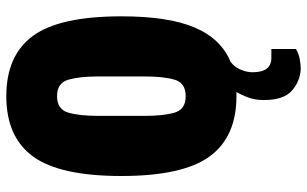

<svg xmlns="http://www.w3.org/2000/svg" viewBox="-198 -542 951 594"><g transform="rotate(-90 277.0 -244.5)"><path d="M277 12Q151 12 90.5 -71Q30 -154 30 -344Q30 -535 90.5 -617.5Q151 -700 277 -700Q403 -700 463.5 -617.5Q524 -535 524 -344Q524 -199 489.5 -117.5Q455 -36 383 -6Q367 6 359 25Q351 44 351 62Q351 120 395 120H423V196Q410 204 393 207.5Q376 211 361 211Q323 209 294 183.5Q265 158 265 97Q265 70 272.5 49.5Q280 29 290 12Q284 12 277 12ZM277 -145Q318 -145 328 -179.5Q338 -214 338 -272V-416Q338 -473 328 -508Q318 -543 277 -543Q236 -543 226 -508Q216 -473 216 -416V-272Q216 -214 226 -179.5Q236 -145 277 -145Z"/></g></svg>

Font: Archivo ExtraCondensed Black
Style: Regular
Weight: 900
Width: 2
Designer: Hector Gatti
Foundry: Omnibus-Type
Version: Version 2.001; ttfautohint (v1.8.3)